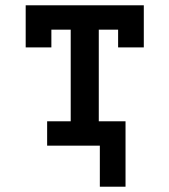

<svg xmlns="http://www.w3.org/2000/svg" viewBox="-20 -550 640 725"><path d="M357 155V0H158V-92H247V-438H174V-371H77V-530H523V-371H426V-438H353V-92H454V155Z"/></svg>

Font: Iosevka Slab Semibold Extended
Style: Regular
Weight: 600
Width: 7
Monospace: yes
Designer: Belleve Invis
Foundry: Belleve Invis
Version: Version 11.1.0; ttfautohint (v1.8.3)